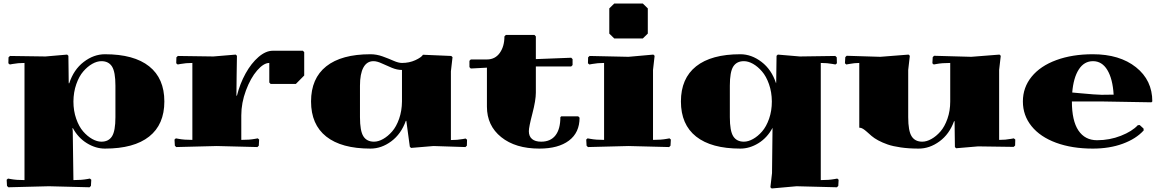

<svg xmlns="http://www.w3.org/2000/svg" viewBox="-20 -840 6629 1098"><path d="M399.9 -259.8Q399.9 -206.1 415.8 -160.9Q431.6 -115.7 455.8 -88.1Q480 -60.5 507.3 -45.2Q534.7 -29.8 560.1 -29.8Q601.1 -29.8 620.6 -60.5Q640.1 -91.3 640.1 -169.9V-350.1Q640.1 -428.7 620.6 -459.5Q601.1 -490.2 560.1 -490.2Q534.7 -490.2 507.6 -474.9Q480.5 -459.5 456.3 -431.6Q432.1 -403.8 416.3 -358.6Q400.4 -313.5 399.9 -259.8ZM120.1 -480Q83 -480 51.8 -474.1L36.1 -471.2L27.8 -478L28.8 -512.2L37.1 -520L240.2 -517.1L363.8 -527.8L371.1 -521Q371.1 -514.2 372.1 -443.1Q373 -372.1 373 -363.8H376Q401.4 -441.9 458.7 -485.8Q516.1 -529.8 580.1 -529.8Q746.1 -529.8 833 -460.7Q919.9 -391.6 919.9 -259.8Q919.9 -127.9 833 -59.1Q746.1 9.8 580.1 9.8Q527.3 9.8 477.1 -21Q426.8 -51.8 397 -106.9L394 -106L396 -91.8L399.9 189.9Q446.8 189.9 478 184.1L494.1 181.2L502 188L500 223.1L492.2 231L259.8 225.1L27.8 231L20 223.1L18.1 188L25.9 181.2L42 184.1Q73.2 189.9 120.1 189.9Z M1080.1 -480Q1043 -480 1011.7 -474.1L996.1 -471.2L987.8 -478L988.8 -512.2L997.1 -520L1200.2 -517.1L1328.1 -527.8L1335 -521Q1334.5 -516.1 1333.3 -413.3Q1332 -310.5 1332 -293H1335Q1352.1 -361.3 1384.5 -419.9Q1417 -478.5 1458.5 -514.2Q1500 -549.8 1540 -549.8H1711.9L1719.7 -542V-408.2L1671.9 -359.9H1527.8L1520 -368.2V-480Q1487.8 -480 1450.4 -437Q1413.1 -394 1386.5 -322.8Q1359.9 -251.5 1359.9 -180.2V-40Q1406.7 -40 1438 -45.9L1454.1 -48.8L1461.9 -42L1460 -6.8L1452.1 1L1219.7 -4.9L987.8 1L980 -6.8L978 -42L985.8 -48.8L1002 -45.9Q1033.2 -40 1080.1 -40Z M2558.6 -39.1Q2595.7 -39.1 2627 -44.9L2642.6 -47.9L2650.9 -41L2649.9 -6.8L2641.6 1L2459 -4.9L2330.6 5.9L2323.7 -1Q2323.7 -6.8 2313.7 -74.7Q2303.7 -142.6 2303.7 -148.9H2300.8Q2273.9 -73.7 2217.8 -32Q2161.6 9.8 2098.6 9.8Q1932.6 9.8 1845.7 -59.1Q1758.8 -127.9 1758.8 -259.8Q1758.8 -391.6 1845.7 -460.7Q1932.6 -529.8 2098.6 -529.8Q2133.8 -529.8 2168.2 -517.3Q2202.6 -504.9 2230.7 -492.4Q2258.8 -480 2278.8 -480Q2320.3 -480 2355 -495.8Q2389.6 -511.7 2398.9 -526.9L2560.5 -520L2567.9 -513.2Q2558.6 -439 2558.6 -432.1ZM2278.8 -439.9Q2251 -439.9 2220.7 -452.4Q2190.4 -464.8 2163.3 -477.5Q2136.2 -490.2 2115.7 -490.2Q2078.1 -490.2 2058.3 -454.1Q2038.6 -418 2038.6 -350.1V-169.9Q2038.6 -91.3 2058.1 -60.5Q2077.6 -29.8 2118.7 -29.8Q2144 -29.8 2171.1 -45.2Q2198.2 -60.5 2222.4 -88.1Q2246.6 -115.7 2262.5 -160.9Q2278.3 -206.1 2278.8 -259.8Z M2764.6 -453.1 2672.4 -448.2 2664.6 -456.1V-492.2L2672.4 -500H2764.6Q2811.5 -500 2838.1 -537.4Q2864.7 -574.7 2864.7 -631.8L2872.6 -640.1H3036.6L3044.4 -631.8V-502L3246.6 -509.8L3254.4 -502V-467.8L3246.6 -460H3044.4V-310.1Q3044.4 -266.6 3024.4 -189.9Q3004.4 -113.3 3004.4 -89.8Q3004.4 -60.5 3022.5 -45.2Q3040.5 -29.8 3074.7 -29.8Q3128.4 -29.8 3156.5 -65.7Q3184.6 -101.6 3184.6 -169.9L3189.5 -174.8H3286.6L3294.4 -167Q3294.4 -81.5 3233.6 -35.9Q3172.9 9.8 3064.5 9.8Q2927.7 9.8 2846.2 -55.9Q2764.6 -121.6 2764.6 -230Z M3464.4 -792 3492.7 -819.8H3656.2L3684.6 -792V-647.9L3656.2 -620.1H3492.7L3464.4 -647.9ZM3434.6 -480Q3397.5 -480 3366.2 -474.1L3350.6 -471.2L3342.3 -478L3343.3 -512.2L3351.6 -520L3574.2 -515.1L3716.3 -527.8L3723.6 -521Q3714.4 -446.8 3714.4 -439.9V-40Q3761.2 -40 3792.5 -45.9L3808.6 -48.8L3816.4 -42L3814.5 -6.8L3806.6 1L3574.2 -4.9L3342.3 1L3334.5 -6.8L3332.5 -42L3340.3 -48.8L3356.4 -45.9Q3387.7 -40 3434.6 -40Z M4394 -259.8Q4393.6 -313.5 4377.7 -358.6Q4361.8 -403.8 4337.6 -431.6Q4313.5 -459.5 4286.4 -474.9Q4259.3 -490.2 4233.9 -490.2Q4192.9 -490.2 4173.3 -459.5Q4153.8 -428.7 4153.8 -350.1V-169.9Q4153.8 -91.3 4173.3 -60.5Q4192.9 -29.8 4233.9 -29.8Q4259.3 -29.8 4286.6 -45.2Q4314 -60.5 4338.1 -88.1Q4362.3 -115.7 4378.2 -160.9Q4394 -206.1 4394 -259.8ZM4213.9 -529.8Q4277.8 -529.8 4335.2 -485.8Q4392.6 -441.9 4418 -363.8L4418.9 -370.1Q4418.9 -377 4419.9 -447.3Q4420.9 -517.6 4420.9 -521L4428.2 -527.8L4554.2 -517.1L4756.8 -520L4765.1 -512.2L4766.1 -478L4757.8 -471.2L4742.2 -474.1Q4710.9 -480 4673.8 -480V189.9Q4720.7 189.9 4752 184.1L4768.1 181.2L4775.9 188L4773.9 223.1L4766.1 231L4535.2 225.1L4393.1 237.8L4385.7 231Q4395 156.7 4395 149.9L4397.9 -108.9Q4367.7 -52.2 4317.4 -21.2Q4267.1 9.8 4213.9 9.8Q4047.9 9.8 3960.9 -59.1Q3874 -127.9 3874 -259.8Q3874 -391.6 3960.9 -460.7Q4047.9 -529.8 4213.9 -529.8Z M5534.2 -515.1 5695.8 -527.8 5703.1 -521Q5693.8 -446.8 5693.8 -439.9V-40Q5730.5 -40 5761.7 -45.9L5777.8 -48.8L5786.1 -42L5785.2 -7.8L5776.9 0L5573.7 -2.9L5447.8 7.8L5440.9 1Q5440.9 -2.9 5439.9 -71.8Q5439 -140.6 5439 -147H5436Q5409.2 -72.8 5352.8 -31.5Q5296.4 9.8 5233.9 9.8Q5178.2 9.8 5132.1 3.2Q5085.9 -3.4 5055.9 -13.9Q5025.9 -24.4 5002.4 -37.1Q4979 -49.8 4964.1 -62.7Q4949.2 -75.7 4937.5 -86.2Q4925.8 -96.7 4915.3 -103.3Q4904.8 -109.9 4894 -109.9V-480Q4867.2 -480 4835.9 -474.1L4819.8 -471.2L4812 -478L4814 -513.2L4821.8 -521L5014.2 -515.1L5175.8 -527.8L5183.1 -521Q5173.8 -446.8 5173.8 -439.9V-169.9Q5173.8 -91.3 5193.4 -60.5Q5212.9 -29.8 5253.9 -29.8Q5279.3 -29.8 5306.6 -45.2Q5334 -60.5 5358.2 -88.1Q5382.3 -115.7 5398.2 -160.9Q5414.1 -206.1 5414.1 -259.8V-480Q5367.2 -480 5335.9 -474.1L5319.8 -471.2L5312 -478L5314 -513.2L5321.8 -521Z M6348.6 -298.8Q6343.3 -388.7 6312.7 -439.5Q6282.2 -490.2 6230.5 -490.2Q6179.7 -490.2 6149.2 -442.6Q6118.7 -395 6111.8 -311Q6117.7 -310.5 6159.7 -306.6Q6201.7 -302.7 6233.4 -300.3Q6265.1 -297.9 6279.8 -297.9Q6315.4 -297.9 6348.6 -298.8ZM6564.5 -254.9Q6319.8 -259.8 6279.8 -259.8H6109.9Q6109.9 -149.4 6147.2 -93.8Q6184.6 -38.1 6253.9 -38.1Q6325.7 -38.1 6390.1 -63.5Q6454.6 -88.9 6486.8 -124L6497.6 -125L6519.5 -105L6520.5 -94.2Q6476.6 -45.9 6400.9 -18.1Q6325.2 9.8 6229.5 9.8Q6110.4 9.8 6019.5 -23.7Q5928.7 -57.1 5879.2 -118.4Q5829.6 -179.7 5829.6 -259.8Q5829.6 -339.8 5879.6 -401.4Q5929.7 -462.9 6020.8 -496.3Q6111.8 -529.8 6229.5 -529.8Q6382.8 -529.8 6476.3 -455.6Q6569.8 -381.3 6569.8 -259.8Z"/></svg>

Font: Yokawerad
Style: Regular
Weight: 500
Designer: gluk
Foundry: gluk
Version: Version 0.79